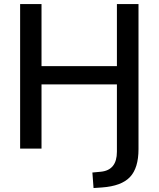

<svg xmlns="http://www.w3.org/2000/svg" viewBox="-20 -739 789 955"><path d="M445.3 196.3 439.5 119.1 481.4 115.2Q561.5 107.4 561.5 15.6V-319.3H186.5V0H80.1V-718.8H186.5V-410.2H561.5V-718.8H668.9V2.9Q668.9 96.7 626.5 141.6Q584 186.5 487.3 193.4Z"/></svg>

Font: Min Sans Medium
Style: Regular
Weight: 500
Designer: Jinseong-Kim, NotoSansCJK, Nunito
Foundry: Jinseong-Kim
Version: Version 1.400;Glyphs 3.1.2 (3151)